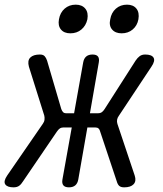

<svg xmlns="http://www.w3.org/2000/svg" viewBox="-78 -794 698 824"><path d="M21 -16Q13 -3 4 3.5Q-5 10 -20 10Q-47 10 -55.5 -3Q-64 -16 -47 -41L106 -263Q112 -271 113 -280.5Q114 -290 112 -298L46 -508Q39 -534 52 -547Q65 -560 93 -560Q107 -560 113.5 -553Q120 -546 124 -534L185 -326Q188 -318 192.5 -313Q197 -308 206 -308H240L279 -526Q282 -543 292 -551.5Q302 -560 319 -560Q336 -560 342.5 -551.5Q349 -543 346 -526L308 -308H343Q353 -308 359.5 -313Q366 -318 371 -326L504 -534Q512 -546 521.5 -553Q531 -560 545 -560Q573 -560 581 -546.5Q589 -533 572 -508L432 -297Q426 -289 424.5 -280Q423 -271 426 -262L500 -41Q508 -17 495.5 -3.5Q483 10 455 10Q441 10 434 4Q427 -2 423 -16L352 -229Q350 -238 345 -242.5Q340 -247 331 -247H297L258 -24Q255 -7 245 1.5Q235 10 218 10Q201 10 194 1.5Q187 -7 190 -24L230 -247H194Q185 -247 178.5 -242.5Q172 -238 166 -229ZM444 -651Q417 -651 403 -667.5Q389 -684 395 -711Q400 -740 419.5 -757Q439 -774 467 -774Q494 -774 507.5 -757Q521 -740 516 -711Q511 -684 491.5 -667.5Q472 -651 444 -651ZM224 -651Q197 -651 183.5 -667.5Q170 -684 175 -711Q180 -740 199.5 -757Q219 -774 247 -774Q274 -774 288 -757Q302 -740 297 -711Q291 -684 271.5 -667.5Q252 -651 224 -651Z"/></svg>

Font: Maple Mono NL Light
Style: Italic
Weight: 300
Italic angle: -10°
Monospace: yes
Designer: subframe7536
Version: Version 7.000